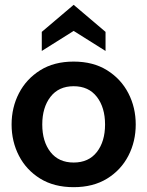

<svg xmlns="http://www.w3.org/2000/svg" viewBox="-20 -765 610 795"><path d="M284.9 10Q203.8 10 146.4 -25.5Q89 -61 58.5 -120Q28 -179 28 -249.5Q28 -320 58.5 -379Q89 -438 146.4 -474Q203.8 -510 284.9 -510Q366 -510 423.5 -474Q481 -438 511.5 -379Q542 -320 542 -249.5Q542 -179 511.5 -120Q481 -61 423.5 -25.5Q366 10 284.9 10ZM285 -92Q347 -92 381 -135.5Q415 -179 415 -249.5Q415 -320 381 -364Q347 -408 285 -408Q223 -408 189 -364Q155 -320 155 -249.5Q155 -179 189 -135.5Q223 -92 285 -92ZM153 -554V-633L285 -745L417 -633V-554L285 -637Z"/></svg>

Font: Cabin VF Beta
Style: Regular
Weight: 400
Designer: Pablo Impallari
Foundry: Pablo Impallari. http://www.impallari.com Igino Marini. http://www.ikern.com
Version: Version 2.200